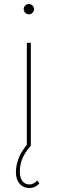

<svg xmlns="http://www.w3.org/2000/svg" viewBox="-20 -732 290 965"><path d="M127 213C148 213 166 204 178 189L167 175C157 187 144 195 127 195C101 195 80 174 80 134C80 101 83 59 135 0V-517H115V-4C69 50 60 101 60 135C60 181 87 213 127 213ZM125 -660C139 -660 151 -672 151 -686C151 -700 139 -712 125 -712C111 -712 99 -700 99 -686C99 -672 111 -660 125 -660Z"/></svg>

Font: Montserrat-Alt1 Thin
Style: Regular
Weight: 100
Designer: Differentunic
Foundry: Differentunic
Version: Version 7.222